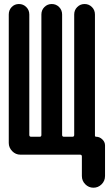

<svg xmlns="http://www.w3.org/2000/svg" viewBox="-20 -750 540 931"><path d="M79.1 0Q55.7 0 39.1 -17.1Q22.5 -34.2 22.5 -56.6V-679.7Q22.5 -701.2 36.6 -715.8Q50.8 -730.5 71.8 -730.5Q92.8 -730.5 107.4 -715.8Q122.1 -701.2 122.1 -679.7V-95.7Q122.1 -86.9 130.9 -86.9H172.9Q180.7 -86.9 180.7 -95.7V-679.7Q180.7 -701.2 195.3 -715.8Q210 -730.5 231 -730.5Q252 -730.5 266.6 -715.8Q281.2 -701.2 281.2 -679.7V-95.7Q281.2 -86.9 290 -86.9H331.1Q339.8 -86.9 339.8 -95.7V-679.7Q339.8 -701.2 354.5 -715.8Q369.1 -730.5 390.1 -730.5Q411.1 -730.5 425.8 -715.8Q440.4 -701.2 440.4 -679.7V-92.8Q440.4 -86.9 446.3 -86.9Q462.9 -86.9 476.1 -74.2Q489.3 -61.5 489.3 -44.9V103.5Q489.3 127 472.7 143.6Q456.1 160.2 433.1 160.2Q410.2 160.2 393.6 143.6Q377 127 377 103.5V8.8Q377 0 368.2 0Z"/></svg>

Font: Rounded Mgen+ 1mn medium
Style: Regular
Weight: 500
Designer: [Source Han Sans]
Ryoko NISHIZUKA  (kana & ideographs); Paul D. Hunt (Latin, Greek & Cyrillic); Wenlong ZHANG  (bopomofo
Version: Version 1.059.20150602